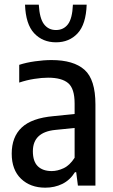

<svg xmlns="http://www.w3.org/2000/svg" viewBox="-20 -816 495 844"><path d="M179 9Q113.5 9 72.5 -30.2Q31.5 -69.5 31.5 -140.5Q31.5 -214 75.5 -255.5Q119.5 -297 215.5 -305.5L308 -315V-361Q308 -426.5 279.8 -450.5Q251.5 -474.5 191.5 -474.5Q164 -474.5 130.5 -469.2Q97 -464 64.5 -453V-531Q95 -541 133.8 -546.5Q172.5 -552 206.5 -552Q303.5 -552 351.5 -509.2Q399.5 -466.5 399.5 -357V0H322.5L315 -59H309.5Q287.5 -24 253.8 -7.5Q220 9 179 9ZM124.5 -151Q124.5 -106.5 146.2 -85.2Q168 -64 207.5 -64Q232.5 -64 259.5 -76.5Q286.5 -89 308 -122.5V-253.5L224 -245Q124.5 -235.5 124.5 -151ZM226 -630Q167.5 -630 130.2 -669.8Q93 -709.5 90 -795.5H150.5Q154 -735 173.5 -709.5Q193 -684 226 -684Q259.5 -684 278.8 -709.5Q298 -735 300.5 -795.5H361Q358 -709 321.2 -669.5Q284.5 -630 226 -630Z"/></svg>

Font: Encode Sans Condensed Medium
Style: Regular
Weight: 500
Width: 3
Designer: Multiple Designers
Foundry: Impallari Type
Version: Version 3.000; ttfautohint (v1.8.3) -l 8 -r 50 -G 200 -x 14 